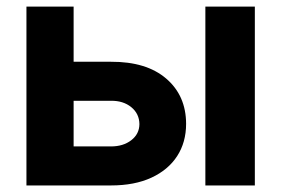

<svg xmlns="http://www.w3.org/2000/svg" viewBox="-20 -566 859 586"><path d="M155.3 -377.5H318.6Q426.9 -378 487.3 -326.1Q547.8 -274.2 548 -188.1Q548 -131.9 520.7 -89.6Q493.3 -47.4 442 -23.7Q390.7 0 318.6 0H60.7V-545.9H204.7V-119.1H318.6Q356.2 -119.1 380.7 -138.1Q405.2 -157 405.5 -187.1Q405.2 -218.8 380.7 -238.9Q356.2 -258.9 318.6 -258.4H155.3ZM606.8 0V-545.9H757.8V0Z"/></svg>

Font: Inter V
Style: 
Weight: 400
Designer: Rasmus Andersson
Foundry: rsms
Version: Version 4.000;git-a3f224843